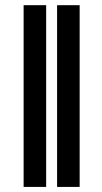

<svg xmlns="http://www.w3.org/2000/svg" viewBox="-20 -735 401 755"><path d="M161.5 -714.6V0H72.9V-714.6ZM293.2 -714.6V0H204.5V-714.6Z"/></svg>

Font: Inter Tight
Style: Regular
Weight: 400
Designer: Rasmus Andersson
Foundry: rsms
Version: Version 3.002